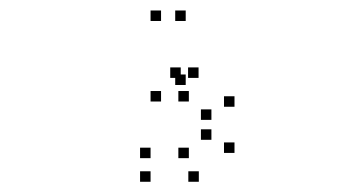

<svg xmlns="http://www.w3.org/2000/svg" viewBox="-20 -54 660 366"><path d="M359 292.5V272.5H339V292.5ZM427 237.5V217.5H407V237.5ZM427 149.5V129.5H407V149.5ZM358.5 94.5V74.5H338.5V94.5ZM324.5 94.5V74.5H304.5V94.5ZM334 108V88H314V108ZM334 -14V-34H314V-14ZM287 -14V-34H267V-14ZM287 139.5V119.5H267V139.5ZM340 139.5V119.5H320V139.5ZM383 174.5V154.5H363V174.5ZM383 212.5V192.5H363V212.5ZM340 247.5V227.5H320V247.5ZM267 247.5V227.5H247V247.5ZM267 292.5V272.5H247V292.5Z"/></svg>

Font: Monaspace Krypton Dots Var
Style: Regular
Weight: 400
Designer: Riley Cran and the Lettermatic Team
Version: Version 1.100 (Monaspace Krypton Dots)